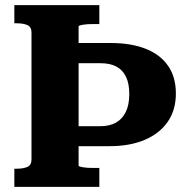

<svg xmlns="http://www.w3.org/2000/svg" viewBox="-20 -730 741 750"><path d="M368 -710H36V-639H46Q71 -639 87 -632Q103 -625 103 -603V-107Q103 -85 87 -78Q71 -71 46 -71H36V0H368V-74H345Q333 -74 323 -74.5Q313 -75 304.5 -76.5Q296 -78 291.5 -79.5Q287 -81 287 -83V-627Q287 -629 291.5 -630.5Q296 -632 304.5 -633.5Q313 -635 323 -635.5Q333 -636 345 -636H368ZM667 -365Q667 -429 636.5 -473Q606 -517 549 -539.5Q492 -562 412 -562H211L210 -483H374Q410 -483 434.5 -470Q459 -457 472 -430.5Q485 -404 485 -362Q485 -321 471.5 -293Q458 -265 433 -251Q408 -237 372 -237H220V-159H408Q487 -159 545 -183.5Q603 -208 635 -254Q667 -300 667 -365Z"/></svg>

Font: Roboto Serif SemiCondensed
Style: Bold
Weight: 700
Width: 4
Designer: Greg Gazdowicz
Foundry: Commercial Type
Version: Version 1.007